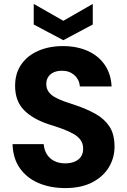

<svg xmlns="http://www.w3.org/2000/svg" viewBox="-20 -947 650 979"><path d="M313 12Q237 12 177 -13.5Q117 -39 81.5 -89Q46 -139 44 -212H203Q205 -183 218.5 -161Q232 -139 256 -126.5Q280 -114 312 -114Q339 -114 360 -122.5Q381 -131 392.5 -147.5Q404 -164 404 -189Q404 -215 390.5 -233.5Q377 -252 352.5 -265.5Q328 -279 296.5 -290.5Q265 -302 229 -313Q147 -340 102 -386Q57 -432 57 -509Q57 -573 88.5 -618.5Q120 -664 175.5 -688Q231 -712 300 -712Q372 -712 427 -687.5Q482 -663 514 -616.5Q546 -570 549 -506H387Q386 -528 374.5 -546Q363 -564 343.5 -575Q324 -586 299 -586Q276 -587 257 -579.5Q238 -572 227 -556.5Q216 -541 216 -518Q216 -496 227.5 -479.5Q239 -463 259.5 -451.5Q280 -440 307.5 -430Q335 -420 367 -410Q420 -392 465 -367.5Q510 -343 537 -303.5Q564 -264 564 -199Q564 -142 535 -94Q506 -46 450 -17Q394 12 313 12ZM303 -742 152 -822V-927L303 -841L453 -927V-822Z"/></svg>

Font: DM Sans 16pt Black
Style: Regular
Weight: 900
Version: Version 4.004;gftools[0.9.30]